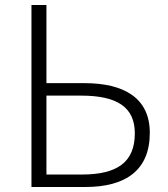

<svg xmlns="http://www.w3.org/2000/svg" viewBox="-20 -749 672 769"><path d="M106 0H321C486 0 580 -69 580 -217C580 -357 476 -416 318 -416H166V-729H106ZM166 -50V-366H305C449 -366 520 -320 520 -215C520 -99 449 -50 308 -50Z"/></svg>

Font: Spoqa Han Sans Neo Light
Style: Regular
Weight: 300
Designer: [Spoqa Han Sans Neo] Dong-huui Kim  Younghwa Kang  Yujin Lee  [Noto Sans] Ryoko NISHIZUKA  (kana & ideographs); Paul D. 
Foundry: Spoqa (http://www.spoqa-han-sans.com)
Version: Version 1.000